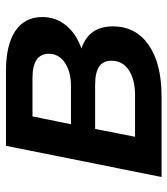

<svg xmlns="http://www.w3.org/2000/svg" viewBox="22 -596 574 659"><g transform="rotate(-90 309.5 -267.0)"><path d="M548 -167Q548 -89 484.5 -44.5Q421 0 308 0H31L138 -534H395Q484 -534 532 -502Q580 -470 580 -409Q580 -363 551.5 -328Q523 -293 472 -275Q548 -250 548 -167ZM212 -311H343Q393 -311 423.5 -332Q454 -353 454 -387Q454 -443 370 -443H239ZM430 -172Q430 -201 409.5 -214.5Q389 -228 346 -228H196L169 -91H311Q366 -91 398 -112.5Q430 -134 430 -172Z"/></g></svg>

Font: Montserrat Alternates SemiBold
Style: Italic
Weight: 600
Italic angle: -11.3°
Designer: Julieta Ulanovsky
Foundry: Julieta Ulanovsky
Version: Version 7.200